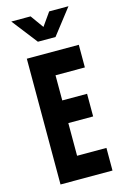

<svg xmlns="http://www.w3.org/2000/svg" viewBox="-144 -1043 715 1106"><g transform="rotate(-15 213.5 -490.0)"><path d="M383 -750V-615H208V-465H356V-330H208V-135H383V0H73V-750ZM160 -828 42 -980H157L213 -902L268 -980H383L265 -828Z"/></g></svg>

Font: Mohave Light
Style: Regular
Weight: 300
Designer: Gumpita Rahayu
Foundry: Tokotype
Version: Version 2.003